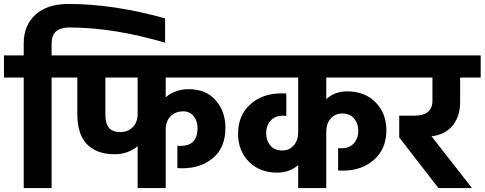

<svg xmlns="http://www.w3.org/2000/svg" viewBox="-50 -951 2451 971"><path d="M297 -931Q524 -931 785 -858V-735Q524 -812 301 -812Q211 -812 211 -732V-671H311V-559H211V0H70V-559H-30V-671H70V-733Q70 -822 129 -876.5Q188 -931 297 -931Z M646 -376V-559H483V-369Q483 -283 557 -283Q596 -283 621 -307.5Q646 -332 646 -376ZM1155 -559H788V-459Q836 -500 905 -500Q992 -500 1041 -443.5Q1090 -387 1090 -305Q1090 -205 1028 -152.5Q966 -100 872 -100Q855 -100 847 -101V-214Q853 -213 863 -213Q949 -213 949 -304Q949 -339 929.5 -363.5Q910 -388 877 -388Q838 -388 813 -363.5Q788 -339 788 -295V0H646V-212Q598 -171 529 -171Q440 -171 390.5 -221Q341 -271 341 -375V-559H251V-671H1155Z M1964 -559H1600V-450Q1644 -489 1706 -489Q1795 -489 1849.5 -433.5Q1904 -378 1904 -292Q1904 -199 1842 -143.5Q1780 -88 1683 -88Q1668 -88 1660 -89V-202Q1666 -201 1676 -201Q1717 -201 1739.5 -226Q1762 -251 1762 -290Q1762 -326 1741 -351.5Q1720 -377 1680 -377Q1645 -377 1622.5 -351.5Q1600 -326 1600 -284V0H1458V-116Q1415 -78 1352 -78Q1263 -78 1208.5 -133.5Q1154 -189 1154 -275Q1154 -368 1216 -423.5Q1278 -479 1375 -479Q1389 -479 1398 -478V-365Q1392 -366 1382 -366Q1341 -366 1318.5 -341Q1296 -316 1296 -277Q1296 -241 1317 -215.5Q1338 -190 1378 -190Q1413 -190 1435.5 -215.5Q1458 -241 1458 -283V-559H1095V-671H1964Z M1969 -256V-366H2045Q2137 -366 2137 -442V-559H1904V-671H2381V-559H2277V-434Q2277 -367 2243.5 -321.5Q2210 -276 2147 -264Q2139 -262 2132 -262L2337 0H2167Z"/></svg>

Font: Hind Bold
Style: Regular
Weight: 700
Designer: Manushi Parikh, Satya Rajpurohit
Foundry: Indian Type Foundry
Version: Version 1.201;PS 1.0;hotconv 1.0.78;makeotf.lib2.5.61930; tt